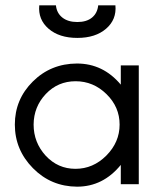

<svg xmlns="http://www.w3.org/2000/svg" viewBox="-20 -683 606 714"><path d="M375.5 -104.5Q424.8 -154.3 424.8 -219.7Q424.8 -285.2 376 -333Q327.1 -380.9 261.2 -380.9Q195.3 -380.9 150.4 -333.5Q105.5 -286.1 105 -219.7Q105 -153.3 149.9 -104Q195.3 -55.2 260.7 -55.2Q326.2 -55.2 375.5 -104.5ZM266.6 11.2Q169.9 10.7 102.5 -57.6Q35.2 -126 35.2 -219.7Q35.2 -313.5 102.1 -379.9Q168.9 -446.3 266.1 -446.8Q363.3 -446.8 429.2 -368.2V-439.9H496.1V2H429.2V-69.8Q363.3 11.2 266.6 11.2ZM126 -663.1H188Q190.9 -634.3 211.9 -617.7Q232.9 -601.1 267.6 -601.1Q302.2 -601.1 322.3 -617.7Q342.3 -634.3 345.2 -663.1H409.2Q414.1 -610.4 374.5 -576.2Q335 -542 267.6 -542Q200.2 -542 160.6 -576.2Q121.1 -610.4 126 -663.1Z"/></svg>

Font: Arcon-Regular
Style: Regular
Weight: 400
Designer: M. Zarth
Foundry: martin zarth - visuelle & digitale kommunikation
Version: Version 1.131;PS 001.131;hotconv 1.0.70;makeotf.lib2.5.58329